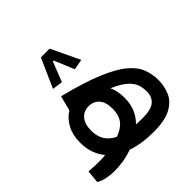

<svg xmlns="http://www.w3.org/2000/svg" viewBox="-167 -775 920 920"><g transform="rotate(-45 293.0 -315.5)"><path d="M98.6 2.4Q75.7 2.4 49.1 -2.9Q22.5 -8.3 5.4 -20L11.7 -85Q46.9 -82 85 -82Q104.5 -82 124 -84Q103.5 -108.4 92 -139.9Q80.6 -171.4 80.6 -210.9Q80.6 -262.2 100.6 -299.3Q120.6 -336.4 153.8 -356.9L173.3 -432.6Q297.9 -401.4 374.3 -369.6Q450.7 -337.9 490.5 -304.7Q530.3 -271.5 544.4 -235.1Q558.6 -198.7 558.6 -158.2Q558.6 -117.2 543.2 -80.6Q527.8 -43.9 486.1 -20.8Q444.3 2.4 365.7 2.4Q285.6 2.4 224.6 -19Q192.4 -7.3 160.6 -2.4Q128.9 2.4 98.6 2.4ZM225.6 -106Q267.6 -121.6 286.9 -147.5Q306.2 -173.3 306.2 -215.3Q306.2 -261.2 285.9 -283.4Q265.6 -305.7 233.9 -305.7Q198.7 -305.7 178.7 -281.5Q158.7 -257.3 158.7 -213.9Q158.7 -137.2 225.6 -106ZM332 -83.5Q352.5 -82 376 -82Q433.6 -82 457 -102.1Q480.5 -122.1 480.5 -160.2Q480.5 -178.7 474.9 -200.2Q469.2 -221.7 445.8 -245.1Q422.4 -268.6 368.2 -292.5Q383.8 -256.3 383.8 -213.4Q383.8 -171.9 370.6 -140.1Q357.4 -108.4 332 -83.5ZM295.9 -632.8 365.2 -487.3 311.5 -477.5 269.5 -578.6H263.7L224.1 -477.5L170.9 -484.9L236.8 -632.8Z"/></g></svg>

Font: Cascadia Mono NF SemiLight
Style: Regular
Weight: 350
Monospace: yes
Designer: Aaron Bell
Foundry: Saja Typeworks
Version: Version 2404.023; ttfautohint (v1.8.4)